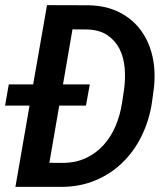

<svg xmlns="http://www.w3.org/2000/svg" viewBox="-32 -731 654 751"><path d="M28.3 0 83.5 -317.9H-12.2L2.4 -400.9H97.7L151.9 -710.9L314.5 -710.4Q384.8 -709 436.5 -682.1Q488.3 -655.3 520.5 -610.4Q552.7 -565.4 565.2 -506.6Q577.6 -447.8 569.3 -381.8L562 -328.1Q551.3 -258.8 521.7 -198.7Q492.2 -138.7 446.5 -94.5Q400.9 -50.3 340.3 -25.1Q279.8 0 207 0ZM304.2 -317.9H199.7L161.1 -94.2L211.4 -93.8Q263.2 -93.8 303.5 -112.5Q343.8 -131.3 372.8 -163.3Q401.9 -195.3 419.9 -237.8Q438 -280.3 445.3 -328.1L453.6 -383.3Q459 -424.3 455.6 -465.1Q452.1 -505.9 436 -538.6Q419.9 -571.3 389.4 -592.5Q358.9 -613.8 310.1 -615.7L251.5 -616.2L214.4 -400.9H319.3Z"/></svg>

Font: Roboto Mono Medium
Style: Italic
Weight: 500
Designer: Google
Version: Version 2.000985; 2015; ttfautohint (v1.3)